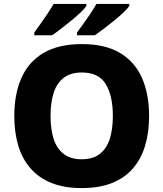

<svg xmlns="http://www.w3.org/2000/svg" viewBox="-20 -950 834 980"><path d="M741 -358Q741 -275 721 -207.5Q701 -140 659 -91Q617 -42 552 -16Q487 10 397 10Q308 10 243 -16Q178 -42 135.5 -91Q93 -140 73 -207.5Q53 -275 53 -359Q53 -470 89.5 -552.5Q126 -635 202.5 -680Q279 -725 398 -725Q517 -725 593 -679.5Q669 -634 705 -551.5Q741 -469 741 -358ZM238 -358Q238 -290 254 -240.5Q270 -191 305.5 -164Q341 -137 397 -137Q454 -137 489 -164Q524 -191 540 -240.5Q556 -290 556 -358Q556 -461 520 -520.5Q484 -580 398 -580Q341 -580 305.5 -553Q270 -526 254 -476.5Q238 -427 238 -358ZM640 -920Q632 -907 611 -887Q590 -867 563 -845Q536 -823 509.5 -803Q483 -783 464 -770H373V-784Q387 -803 405.5 -828.5Q424 -854 442 -881Q460 -908 472 -930H640ZM421 -920Q413 -907 392 -887Q371 -867 344 -845Q317 -823 291 -803Q265 -783 246 -770H155V-784Q169 -803 187 -828.5Q205 -854 223 -881Q241 -908 254 -930H421Z"/></svg>

Font: Noto Sans Oriya ExtraBold
Style: Regular
Weight: 800
Version: Version 2.003